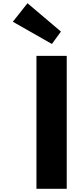

<svg xmlns="http://www.w3.org/2000/svg" viewBox="-20 -1172 494 1192"><path d="M150.7 -1152 59.7 -1037 302.3 -899 358.3 -976ZM394.3 -825H206.3V0H394.3Z"/></svg>

Font: Hussar
Style: BdSuprExt
Weight: 700
Foundry: Cannot Into Space Fonts
Version: Version 2.00